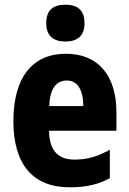

<svg xmlns="http://www.w3.org/2000/svg" viewBox="-20 -788 550 818"><path d="M259 -768C206 -768 177 -745 177 -689C177 -635 208 -611 259 -611C309 -611 340 -635 340 -689C340 -744 311 -768 259 -768ZM261 -559C119 -559 37 -459 37 -272C37 -89 119 10 277 10C347 10 399 -2 448 -29V-150C395 -121 352 -108 298 -108C225 -108 190 -149 189 -231H476V-309C476 -468 397 -559 261 -559ZM265 -445C310 -445 335 -405 335 -336H190C192 -413 222 -445 265 -445Z"/></svg>

Font: Noto Sans Myanmar UI Condensed ExtraBold
Style: Regular
Weight: 800
Width: 3
Designer: Monotype Design Team
Foundry: Monotype Imaging Inc.
Version: Version 2.103